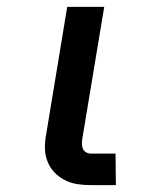

<svg xmlns="http://www.w3.org/2000/svg" viewBox="-20 -540 440 560"><path d="M318 0H246Q225 0 205.5 -3Q186 -6 168.5 -15Q151 -24 138 -38Q125 -52 118 -70.5Q111 -89 111 -109.5Q111 -130 115 -150L176 -520H284L220 -135Q219 -128 219 -120Q219 -112 222 -105.5Q225 -99 231.5 -95.5Q238 -92 246 -92H317Z"/></svg>

Font: Iosevka Aile Semibold Oblique
Style: Regular
Weight: 600
Italic angle: -9°
Designer: Belleve Invis
Foundry: Belleve Invis
Version: Version 31.1.0; ttfautohint (v1.8.4)